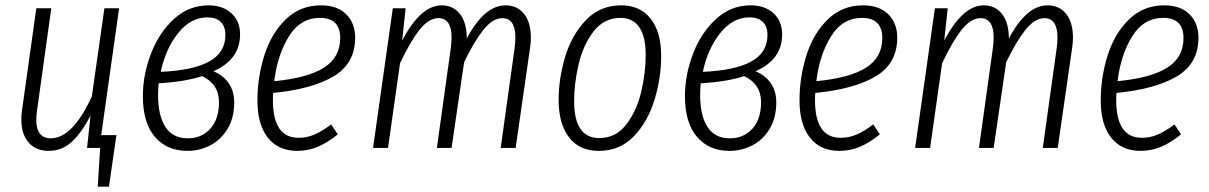

<svg xmlns="http://www.w3.org/2000/svg" viewBox="-20 -554 4529 719"><path d="M359 -48H416L388 145H346L355 0H306L319 -121Q287 -59 250 -24Q213 11 162 11Q115 11 87.5 -20Q60 -51 60 -106Q60 -127 62 -138L116 -523H172L118 -135Q116 -124 116 -104Q116 -70 130 -53Q144 -36 170 -36Q252 -36 324 -193L371 -523H426Z M879 -425Q879 -331 779 -287Q815 -273 836 -243Q857 -213 857 -171Q857 -113 832.5 -72Q808 -31 768 -10Q728 11 682 11Q605 11 560 -41.5Q515 -94 515 -194Q515 -273 545 -352Q575 -431 631 -482.5Q687 -534 761 -534Q814 -534 846.5 -504.5Q879 -475 879 -425ZM582 -285Q702 -290 763 -323.5Q824 -357 824 -423Q824 -455 806.5 -472Q789 -489 757 -489Q694 -489 647 -430Q600 -371 582 -285ZM574 -242Q572 -218 572 -197Q572 -121 599.5 -78.5Q627 -36 683 -36Q735 -36 767.5 -72Q800 -108 800 -171Q800 -239 737 -269Q674 -248 574 -242Z M1003 -206Q1002 -197 1002 -179Q1002 -38 1098 -38Q1130 -38 1158.5 -50.5Q1187 -63 1220 -88L1245 -51Q1207 -20 1170.5 -4.5Q1134 11 1093 11Q1022 11 983 -38.5Q944 -88 944 -178Q944 -265 970 -347Q996 -429 1050 -481.5Q1104 -534 1182 -534Q1243 -534 1276.5 -500.5Q1310 -467 1310 -413Q1310 -316 1229 -268Q1148 -220 1003 -206ZM1007 -250Q1132 -262 1193 -300.5Q1254 -339 1254 -412Q1254 -448 1235.5 -467.5Q1217 -487 1178 -487Q1105 -487 1062 -418Q1019 -349 1007 -250Z M1968 -413Q1968 -395 1965 -375L1911 0H1855L1907 -373Q1910 -396 1910 -413Q1910 -486 1861 -486Q1825 -486 1790 -442Q1755 -398 1718 -321L1671 0H1616L1668 -373Q1671 -396 1671 -413Q1671 -486 1622 -486Q1585 -486 1550 -441Q1515 -396 1478 -317L1433 0H1377L1451 -523H1499L1486 -402Q1555 -534 1634 -534Q1677 -534 1702.5 -501.5Q1728 -469 1728 -410Q1794 -534 1873 -534Q1917 -534 1942.5 -502Q1968 -470 1968 -413Z M2072 -180Q2072 -260 2096.5 -341.5Q2121 -423 2174 -478.5Q2227 -534 2306 -534Q2378 -534 2417 -483.5Q2456 -433 2456 -344Q2456 -264 2431.5 -182Q2407 -100 2354.5 -44.5Q2302 11 2222 11Q2150 11 2111 -39.5Q2072 -90 2072 -180ZM2398 -348Q2398 -417 2374 -452Q2350 -487 2304 -487Q2242 -487 2203 -436.5Q2164 -386 2147 -314Q2130 -242 2130 -175Q2130 -37 2224 -37Q2286 -37 2325 -87.5Q2364 -138 2381 -209.5Q2398 -281 2398 -348Z M2909 -425Q2909 -331 2809 -287Q2845 -273 2866 -243Q2887 -213 2887 -171Q2887 -113 2862.5 -72Q2838 -31 2798 -10Q2758 11 2712 11Q2635 11 2590 -41.5Q2545 -94 2545 -194Q2545 -273 2575 -352Q2605 -431 2661 -482.5Q2717 -534 2791 -534Q2844 -534 2876.5 -504.5Q2909 -475 2909 -425ZM2612 -285Q2732 -290 2793 -323.5Q2854 -357 2854 -423Q2854 -455 2836.5 -472Q2819 -489 2787 -489Q2724 -489 2677 -430Q2630 -371 2612 -285ZM2604 -242Q2602 -218 2602 -197Q2602 -121 2629.5 -78.5Q2657 -36 2713 -36Q2765 -36 2797.5 -72Q2830 -108 2830 -171Q2830 -239 2767 -269Q2704 -248 2604 -242Z M3033 -206Q3032 -197 3032 -179Q3032 -38 3128 -38Q3160 -38 3188.5 -50.5Q3217 -63 3250 -88L3275 -51Q3237 -20 3200.5 -4.5Q3164 11 3123 11Q3052 11 3013 -38.5Q2974 -88 2974 -178Q2974 -265 3000 -347Q3026 -429 3080 -481.5Q3134 -534 3212 -534Q3273 -534 3306.5 -500.5Q3340 -467 3340 -413Q3340 -316 3259 -268Q3178 -220 3033 -206ZM3037 -250Q3162 -262 3223 -300.5Q3284 -339 3284 -412Q3284 -448 3265.5 -467.5Q3247 -487 3208 -487Q3135 -487 3092 -418Q3049 -349 3037 -250Z M3998 -413Q3998 -395 3995 -375L3941 0H3885L3937 -373Q3940 -396 3940 -413Q3940 -486 3891 -486Q3855 -486 3820 -442Q3785 -398 3748 -321L3701 0H3646L3698 -373Q3701 -396 3701 -413Q3701 -486 3652 -486Q3615 -486 3580 -441Q3545 -396 3508 -317L3463 0H3407L3481 -523H3529L3516 -402Q3585 -534 3664 -534Q3707 -534 3732.5 -501.5Q3758 -469 3758 -410Q3824 -534 3903 -534Q3947 -534 3972.5 -502Q3998 -470 3998 -413Z M4161 -206Q4160 -197 4160 -179Q4160 -38 4256 -38Q4288 -38 4316.5 -50.5Q4345 -63 4378 -88L4403 -51Q4365 -20 4328.5 -4.5Q4292 11 4251 11Q4180 11 4141 -38.5Q4102 -88 4102 -178Q4102 -265 4128 -347Q4154 -429 4208 -481.5Q4262 -534 4340 -534Q4401 -534 4434.5 -500.5Q4468 -467 4468 -413Q4468 -316 4387 -268Q4306 -220 4161 -206ZM4165 -250Q4290 -262 4351 -300.5Q4412 -339 4412 -412Q4412 -448 4393.5 -467.5Q4375 -487 4336 -487Q4263 -487 4220 -418Q4177 -349 4165 -250Z"/></svg>

Font: Fira Sans Extra Condensed Light
Style: Italic
Weight: 300
Width: 3
Italic angle: -8°
Designer: Carrois Corporate & Edenspiekermann AG
Foundry: Carrois Corporate GbR & Edenspiekermann AG
Version: Version 4.203